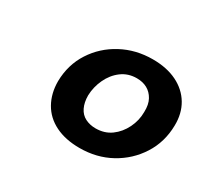

<svg xmlns="http://www.w3.org/2000/svg" viewBox="-85 -838 660 614"><g transform="rotate(30 245.0 -530.5)"><path d="M262 -349Q210 -349 172.5 -367.5Q135 -386 115.5 -420.5Q96 -455 96 -500Q97 -561 128 -609Q159 -657 210.5 -684.5Q262 -712 324 -712Q376 -712 413.5 -693.5Q451 -675 471 -641.5Q491 -608 490 -563Q489 -502 458 -453.5Q427 -405 376 -377Q325 -349 262 -349ZM275 -429Q308 -429 332 -446.5Q356 -464 370 -492.5Q384 -521 384 -552Q385 -580 375 -598Q365 -616 348.5 -625Q332 -634 310 -634Q278 -634 254 -616Q230 -598 216.5 -569Q203 -540 202 -509Q202 -483 211 -464.5Q220 -446 237 -437.5Q254 -429 275 -429Z"/></g></svg>

Font: DM Sans 20pt
Style: Bold Italic
Weight: 700
Italic angle: -10°
Version: Version 4.004;gftools[0.9.30]